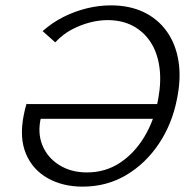

<svg xmlns="http://www.w3.org/2000/svg" viewBox="-20 -687 714 716"><path d="M288 9Q214 9 158 -22.5Q102 -54 77 -113Q52 -172 68 -255Q70 -266 73 -278.5Q76 -291 79 -300L145 -280Q142 -276 139 -267.5Q136 -259 133 -250Q119 -192 138 -145.5Q157 -99 201 -71.5Q245 -44 304 -44Q373 -44 427.5 -80Q482 -116 519 -178Q556 -240 570 -318Q582 -383 574.5 -437Q567 -491 541.5 -530Q516 -569 475.5 -590.5Q435 -612 381 -612Q349 -612 314.5 -603Q280 -594 247 -576.5Q214 -559 186 -529L139 -571Q175 -603 217 -624Q259 -645 304 -656Q349 -667 393 -667Q463 -667 515.5 -642Q568 -617 601.5 -570.5Q635 -524 645.5 -460Q656 -396 640 -318Q622 -225 572.5 -151Q523 -77 450.5 -34Q378 9 288 9ZM103 -244 79 -299H587L575 -244Z"/></svg>

Font: Ysabeau
Style: Italic
Weight: 400
Italic angle: -12°
Designer: Christian Thalmann (Catharsis Fonts)
Version: Version 2.000;gftools[0.9.27.dev2+g8671c4b]